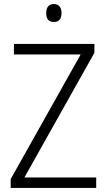

<svg xmlns="http://www.w3.org/2000/svg" viewBox="-20 -1025 530 952"><path d="M457 -93H33V-137L380 -755H49V-807H448V-763L101 -145H457ZM247 -1005Q266 -1005 275.5 -993Q285 -981 285 -961Q285 -916 247 -916Q209 -916 209 -961Q209 -981 218.5 -993Q228 -1005 247 -1005Z"/></svg>

Font: Noto Sans Telugu UI SemiCondensed Light
Style: Regular
Weight: 300
Width: 4
Designer: Jelle Bosma - Monotype Design Team
Foundry: Monotype Imaging Inc.
Version: Version 2.005; ttfautohint (v1.8.4.7-5d5b)